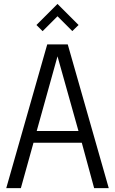

<svg xmlns="http://www.w3.org/2000/svg" viewBox="-20 -968 592 988"><path d="M167.5 -839.4 275.9 -947.8 384.3 -839.4 352.1 -808.1 275.9 -884.3 199.2 -807.6ZM12.2 0 223.1 -739.7H328.6L539.6 0H464.4L400.9 -233.4H152.3L87.4 0ZM168.9 -293.9H383.8L275.9 -678.2Z"/></svg>

Font: News Cycle
Style: Regular
Weight: 500
Version: Version 0.5.2